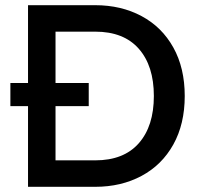

<svg xmlns="http://www.w3.org/2000/svg" viewBox="-20 -720 770 740"><path d="M88 -311H20V-400H88V-700H347Q447 -700 525.5 -658Q604 -616 648 -537Q692 -458 692 -350Q692 -242 648 -163Q604 -84 525.5 -42Q447 0 347 0H88ZM347 -102Q457 -102 515 -168Q573 -234 573 -350Q573 -466 515 -532Q457 -598 347 -598H194V-400H322V-311H194V-102Z"/></svg>

Font: Cabin Medium
Style: Regular
Weight: 500
Designer: Pablo Impallari
Foundry: Pablo Impallari. http://www.impallari.com Igino Marini. http://www.ikern.com
Version: Version 2.200